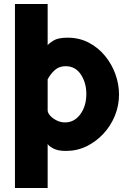

<svg xmlns="http://www.w3.org/2000/svg" viewBox="-20 -730 640 963"><path d="M577 -256Q577 -200 556 -149Q535 -98 498 -58.5Q461 -19 413.5 4Q366 27 311 27Q270 27 247 14.5Q224 2 219 -8V213H55V-710H219V-503Q226 -513 249 -527Q272 -541 319 -541Q378 -541 425.5 -516Q473 -491 507 -449.5Q541 -408 559 -357.5Q577 -307 577 -256ZM413 -259Q413 -315 385.5 -356.5Q358 -398 309 -398Q277 -398 255.5 -379Q234 -360 219 -332V-177Q219 -164 231.5 -150Q244 -136 264 -126Q284 -116 306 -116Q353 -116 383 -157Q413 -198 413 -259Z"/></svg>

Font: Raleway ExtraBold
Style: Regular
Weight: 800
Designer: Matt McInerney, Pablo Impallari, Rodrigo Fuenzalida
Foundry: Matt McInerney, Pablo Impallari, Rodrigo Fuenzalida
Version: Version 4.026